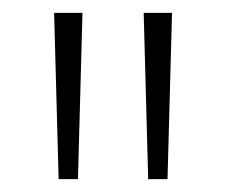

<svg xmlns="http://www.w3.org/2000/svg" viewBox="-20 -734 350 298"><path d="M108 -714H64L71 -456H101ZM247 -714H203L210 -456H240Z"/></svg>

Font: Noto Sans Lao Looped UI ExCd ExLt
Style: Regular
Weight: 200
Width: 2
Designer: Mark Frömberg, Ben Mitchell
Foundry: The Fontpad Ltd
Version: Version 1.001